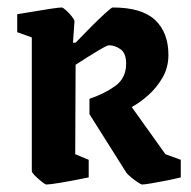

<svg xmlns="http://www.w3.org/2000/svg" viewBox="-20 -483 510 513"><path d="M360 10Q357 10 348 4Q339 -2 330 -9.5Q321 -17 318 -21L219 -178V-219Q258 -232 287.5 -253Q317 -274 317 -313Q317 -341 302 -351.5Q287 -362 271 -362Q266 -362 241 -347Q216 -332 182 -310L181 -71L217 -56V-9Q173 0 143 5Q113 10 104 10Q101 10 91.5 2.5Q82 -5 73.5 -13.5Q65 -22 65 -26V-383L26 -397V-445Q46 -448 71.5 -452.5Q97 -457 118 -460Q139 -463 145 -463Q148 -463 156.5 -455.5Q165 -448 172 -439Q179 -430 179 -426L175 -369H182Q201 -389 223 -411Q245 -433 261.5 -448Q278 -463 281 -463Q359 -463 394.5 -429.5Q430 -396 430 -336Q430 -303 414.5 -276Q399 -249 376.5 -229Q354 -209 332 -197L422 -71L463 -56V-9Q447 -5 424.5 -0.5Q402 4 383.5 7Q365 10 360 10Z"/></svg>

Font: Grenze Gotisch SemiBold
Style: Regular
Weight: 600
Designer: Renata Polastri
Foundry: Omnibus-Type
Version: Version 1.001